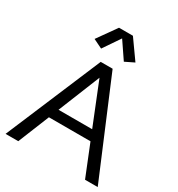

<svg xmlns="http://www.w3.org/2000/svg" viewBox="-218 -1090 1136 1228"><g transform="rotate(30 350.0 -475.5)"><path d="M9.8 0 306.6 -703.1H394.5L690.4 0H596.7L503.9 -230.5H196.8L103.5 0ZM350.6 -611.3 226.1 -302.7H474.6ZM266.1 -777.8 199.2 -810.5 298.8 -950.7H401.4L501 -810.5L434.1 -777.8L350.1 -901.4Z"/></g></svg>

Font: Schibsted Grotesk
Style: Regular
Weight: 400
Designer: Bakken & Baeck AS, Henrik Kongsvoll
Foundry: Schibsted ASA
Version: Version 1.100; ttfautohint (v1.8.4.7-5d5b);gftools[0.9.25]